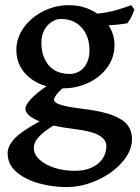

<svg xmlns="http://www.w3.org/2000/svg" viewBox="-20 -489 547 750"><path d="M224.1 -144Q206.5 -128.4 198.7 -116.7Q190.9 -105 190.9 -100.6Q190.9 -93.3 199.2 -87.4Q207.5 -81.5 232.4 -75.4Q257.3 -69.3 306.2 -63.5Q378.4 -54.7 420.2 -38.6Q461.9 -22.5 478.8 0.2Q495.6 22.9 495.6 53.7Q495.6 100.6 457.5 144.3Q419.4 188 359.9 214.8Q300.3 241.7 240.2 241.7Q186.5 241.7 133.5 227.5Q80.6 213.4 45.2 183.6Q9.8 153.8 9.8 109.4Q9.8 82 36.1 53.2Q62.5 24.4 134.8 -15.1Q106.9 -25.9 93 -38.6Q79.1 -51.3 79.1 -64.9Q79.1 -77.1 98.9 -100.1Q118.7 -123 161.6 -152.3Q107.9 -167.5 75.9 -204.8Q43.9 -242.2 43.9 -293.9Q43.9 -340.8 72.8 -381.1Q101.6 -421.4 148.9 -445.1Q196.3 -468.8 249 -468.8Q311.5 -468.8 360.4 -435.5Q399.9 -439.9 431.2 -448.7Q462.4 -457.5 492.7 -468.8L504.9 -451.7Q493.7 -418.9 477.1 -397.9Q439 -391.6 404.3 -390.1Q427.2 -354 427.2 -313Q427.2 -264.6 399.4 -226.1Q371.6 -187.5 325.7 -165.8Q279.8 -144 228 -144ZM141.6 -321.8Q141.6 -268.6 169.9 -234.4Q198.2 -200.2 253.4 -200.2Q272.9 -200.2 290.5 -210.7Q308.1 -221.2 318.8 -242.2Q329.6 -263.2 329.6 -293Q329.6 -327.1 316.7 -354.7Q303.7 -382.3 278.6 -398.7Q253.4 -415 217.8 -415Q200.7 -415 182.9 -404.1Q165 -393.1 153.3 -372.1Q141.6 -351.1 141.6 -321.8ZM112.3 90.3Q112.3 113.8 133.8 134Q155.3 154.3 191.9 166.3Q228.5 178.2 272 178.2Q311 178.2 338.9 165.3Q366.7 152.3 381.1 130.4Q395.5 108.4 395.5 81.5Q395.5 57.1 367.9 40.3Q340.3 23.4 265.1 14.2Q224.1 9.3 189 1.5Q155.8 22 138.9 38.3Q122.1 54.7 117.2 66.4Q112.3 78.1 112.3 90.3Z"/></svg>

Font: David Libre Medium
Style: Regular
Weight: 500
Version: Version 1.000